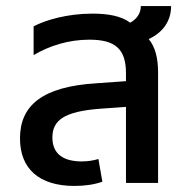

<svg xmlns="http://www.w3.org/2000/svg" viewBox="-20 -604 621 634"><path d="M545 -584H445C445 -559 431 -541 410 -529C381 -551 338 -559 285 -559C200 -559 129 -537 91 -517V-422C143 -453 207 -473 275 -473C361 -473 396 -442 396 -362V-336L298 -329C120 -318 46 -256 46 -147C46 -46 110 10 226 10C261 10 293 5 318 -4L305 -79C289 -74 270 -71 250 -71C190 -71 153 -95 153 -150C153 -207 192 -236 311 -245L396 -251V0H502V-364C502 -411 493 -449 471 -475C517 -496 545 -534 545 -584Z"/></svg>

Font: Noto Sans Thai Medium
Style: Regular
Weight: 500
Designer: Monotype Design Team
Foundry: Monotype Imaging Inc.
Version: Version 1.901